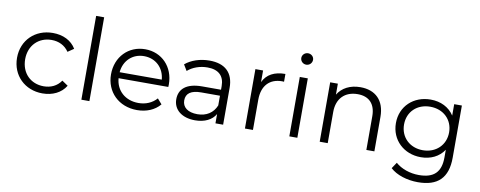

<svg xmlns="http://www.w3.org/2000/svg" viewBox="-74 -1109 4186 1674"><g transform="rotate(10 2019.0 -271.5)"><path d="M317 5C406 5 482 -31 523 -99L470 -135C435 -83 380 -58 317 -58C202 -58 118 -140 118 -263C118 -385 202 -468 317 -468C380 -468 435 -442 470 -390L523 -426C482 -494 408 -530 317 -530C161 -530 46 -419 46 -263C46 -107 161 5 317 5Z M662 0H733V-742H662Z M1154 5C1238 5 1310 -25 1357 -81L1317 -127C1277 -82 1221 -58 1156 -58C1040 -58 957 -132 949 -241H1389L1390 -263C1390 -419 1282 -530 1135 -530C988 -530 878 -419 878 -263C878 -108 992 5 1154 5ZM1135 -469C1238 -469 1313 -398 1322 -294H949C958 -398 1034 -469 1135 -469Z M1668 5C1753 5 1817 -27 1849 -82V0H1917V-326C1917 -461 1841 -530 1704 -530C1621 -530 1543 -504 1490 -459L1522 -406C1566 -445 1630 -468 1697 -468C1794 -468 1846 -420 1846 -329V-297H1679C1538 -297 1476 -237 1476 -148C1476 -56 1551 5 1668 5ZM1546 -150C1546 -213 1591 -244 1681 -244H1846V-158C1818 -89 1759 -51 1679 -51C1595 -51 1546 -89 1546 -150Z M2181 0V-268C2181 -391 2247 -462 2358 -462L2375 -461V-530C2278 -530 2211 -494 2178 -423V-526H2110V0Z M2503 -526V0H2574V-526ZM2487 -692C2487 -664 2510 -641 2539 -641C2568 -641 2591 -664 2591 -693C2591 -720 2568 -742 2539 -742C2510 -742 2487 -719 2487 -692Z M2843 0V-276C2843 -395 2914 -466 3027 -466C3128 -466 3185 -407 3185 -298V0H3256V-305C3256 -452 3172 -530 3040 -530C2949 -530 2879 -493 2840 -429V-526H2772V0Z M3662 -20C3749 -20 3823 -55 3867 -122V-55C3867 76 3806 136 3673 136C3593 136 3517 109 3466 64L3430 118C3485 169 3578 199 3675 199C3851 199 3938 115 3938 -64V-526H3870V-425C3826 -493 3751 -530 3662 -530C3512 -530 3398 -426 3398 -276C3398 -126 3513 -20 3662 -20ZM3470 -276C3470 -390 3554 -468 3669 -468C3786 -468 3869 -388 3869 -276C3869 -163 3785 -83 3669 -83C3554 -83 3470 -163 3470 -276Z"/></g></svg>

Font: Malon Grotesk
Style: Regular
Weight: 400
Designer: Julieta Ulanovsky
Foundry: Julieta Ulanovsky
Version: Version 7.200